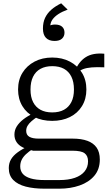

<svg xmlns="http://www.w3.org/2000/svg" viewBox="-20 -894 667 1158"><path d="M349 -874 388 -836Q355 -824 332 -809Q309 -794 296 -775.5Q283 -757 283 -732L270 -734Q278 -740 289 -743Q300 -746 311 -746Q340 -746 354.5 -733Q369 -720 369 -697Q369 -675 354 -661Q339 -647 309 -647Q275 -647 257 -666Q239 -685 239 -722Q239 -759 252 -786.5Q265 -814 289.5 -835.5Q314 -857 349 -874ZM609 -488Q564 -490 533 -487.5Q502 -485 481 -477Q460 -469 445 -454L430 -461Q442 -492 459 -514Q476 -536 497.5 -549.5Q519 -563 546.5 -568Q574 -573 609 -570ZM295 -165Q234 -165 187.5 -188Q141 -211 115 -254Q89 -297 89 -354Q89 -412 115.5 -455Q142 -498 188.5 -522.5Q235 -547 295 -547Q355 -547 401.5 -522.5Q448 -498 474.5 -455Q501 -412 501 -354Q501 -297 474.5 -254Q448 -211 401.5 -188Q355 -165 295 -165ZM295 -216Q337 -216 366 -232Q395 -248 410.5 -278.5Q426 -309 426 -354Q426 -400 410.5 -431.5Q395 -463 366 -479Q337 -495 295 -495Q254 -495 224.5 -479Q195 -463 179.5 -431.5Q164 -400 164 -354Q164 -309 179.5 -278.5Q195 -248 224 -232Q253 -216 295 -216ZM248 244Q184 244 135.5 231.5Q87 219 60 191.5Q33 164 33 120Q33 90 46.5 67Q60 44 87.5 24Q115 4 158 -16L183 1Q153 20 135.5 37Q118 54 110 71.5Q102 89 102 110Q102 136 117 154Q132 172 164.5 182Q197 192 250 192H338Q393 192 431.5 178.5Q470 165 490.5 139.5Q511 114 511 79Q511 46 490.5 30.5Q470 15 417 15H178L177 14Q141 7 116.5 -5.5Q92 -18 79.5 -37.5Q67 -57 67 -82Q67 -109 81 -131.5Q95 -154 120.5 -174Q146 -194 182 -211L207 -191Q185 -176 169.5 -162.5Q154 -149 146 -135Q138 -121 138 -105Q138 -80 157 -69Q176 -58 213 -58H418Q471 -58 507.5 -44.5Q544 -31 563 -3.5Q582 24 582 68Q582 127 549 166Q516 205 460.5 224.5Q405 244 338 244Z"/></svg>

Font: Roboto Serif 20pt Light
Style: Regular
Weight: 300
Version: Version 1.008